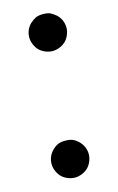

<svg xmlns="http://www.w3.org/2000/svg" viewBox="-90 -795 381 618"><g transform="rotate(-15 100.0 -486.5)"><path d="M100 -486ZM61 -717Q66 -728 74 -736Q84 -745 94 -750Q103 -754 118 -754Q133 -754 142 -750Q152 -745 162 -736Q170 -728 175 -717Q180 -705 180 -693Q180 -681 175 -669Q170 -657 162 -649Q154 -641 142 -636Q130 -631 118 -631Q106 -631 94 -636Q82 -641 74 -649Q66 -657 61 -669Q56 -681 56 -693Q56 -705 61 -717ZM25 -305Q30 -316 38 -324Q48 -334 58 -338Q67 -342 82 -342Q97 -342 106 -338Q116 -334 126 -324Q134 -316 139 -305Q144 -293 144 -281Q144 -269 139 -257Q134 -245 126 -237Q118 -229 106 -224Q94 -219 82 -219Q70 -219 58 -224Q46 -229 38 -237Q30 -245 25 -257Q20 -269 20 -281Q20 -293 25 -305Z"/></g></svg>

Font: DSEG7 Classic Mini
Style: Bold Italic
Weight: 700
Italic angle: -5°
Designer: Keshikan(Twitter:@keshinomi_88pro)
Version: Version 0.46